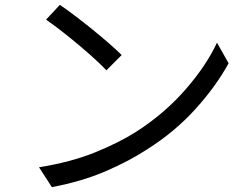

<svg xmlns="http://www.w3.org/2000/svg" viewBox="-20 -753 1040 792"><path d="M227 -733Q284 -694 360 -632.5Q436 -571 482 -526L419 -463Q378 -506 303.5 -568.5Q229 -631 170 -672ZM141 -63Q272 -84 371 -124Q470 -164 541 -209Q658 -284 744.5 -383Q831 -482 875 -577L923 -492Q871 -397 786 -303Q701 -209 587 -137Q512 -88 415.5 -46.5Q319 -5 194 19Z"/></svg>

Font: Noto Sans CJK KR Regular (TTF)
Style: Regular
Weight: 400
Designer: Ryoko NISHIZUKA 西塚涼子 (kana & ideographs); Paul D. Hunt (Latin, Greek & Cyrillic); Wenlong ZHANG 张文龙 (bopomofo); Sandoll 
Foundry: Adobe Systems Incorporated
Version: Version 1.004;PS 1.004;hotconv 1.0.82;makeotf.lib2.5.63406